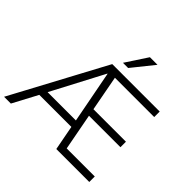

<svg xmlns="http://www.w3.org/2000/svg" viewBox="-224 -1144 1359 1359"><g transform="rotate(45 456.0 -464.0)"><path d="M-1 0 377 -705H852V-650H437L453 -680L512 -367L482 -385H834V-330H493L516 -346L576 -28L547 -55H852V0H522L483 -206L507 -186H149L176 -205L67 0ZM400 -633 186 -226 174 -241H489L480 -226L402 -633ZM424 -765 531 -928H607L476 -765Z"/></g></svg>

Font: Nunito Sans 10pt SemiCondensed Light
Style: Regular
Weight: 300
Width: 4
Designer: Vernon Adams
Foundry: Vernon Adams
Version: Version 3.101;gftools[0.9.27]